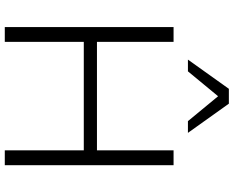

<svg xmlns="http://www.w3.org/2000/svg" viewBox="-107 -869 976 802"><g transform="rotate(90 381.0 -468.0)"><path d="M93 0H155V-330H608V0H670V-705H608V-385H155V-705H93ZM229 -765H278L382 -891L486 -765H535L413 -936H351Z"/></g></svg>

Font: Poppy and Pepper Light
Style: Regular
Weight: 300
Designer: Thy Ha
Foundry: Thy Ha
Version: Version 0.001;Glyphs 3.2 (3227)